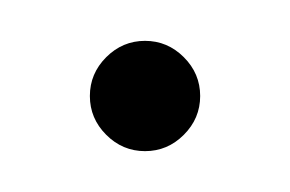

<svg xmlns="http://www.w3.org/2000/svg" viewBox="-20 -312 142 94"><path d="M51 -238Q40 -238 32 -246Q24 -254 24 -265Q24 -276 32 -284Q40 -292 51 -292Q62 -292 70 -284Q78 -276 78 -265Q78 -254 70 -246Q62 -238 51 -238Z"/></svg>

Font: Roundo Variable
Style: Regular
Weight: 200
Designer: Shiva Nallaperumal
Foundry: Indian Type Foundry
Version: Version 2.000